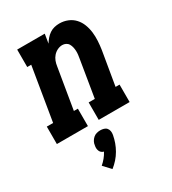

<svg xmlns="http://www.w3.org/2000/svg" viewBox="-207 -641 899 1001"><g transform="rotate(-30 242.5 -140.0)"><path d="M-15 0V-105H23L76 -425H52V-530H218L209 -475Q217 -488 227.5 -500.5Q238 -513 251.5 -522Q265 -531 280 -534.5Q295 -538 310 -538Q336 -538 359.5 -528.5Q383 -519 399.5 -501Q416 -483 425 -459.5Q434 -436 437 -411Q440 -386 438.5 -359.5Q437 -333 433 -307L399 -105H423V0H237V-105H274L310 -324Q310 -324 310 -324Q310 -324 310 -324Q312 -335 313.5 -347Q315 -359 314.5 -370.5Q314 -382 311.5 -393Q309 -404 303.5 -413.5Q298 -423 288 -428Q278 -433 267 -433Q252 -433 237.5 -426Q223 -419 212.5 -407Q202 -395 196.5 -380.5Q191 -366 189 -351L148 -105H172V0ZM171 258 131 215Q145 203 157 188.5Q169 174 178 157Q170 155 164 150Q158 145 155 137.5Q152 130 151.5 122Q151 114 153 105Q154 94 159.5 83.5Q165 73 174 65Q183 57 194 54Q205 51 216 51Q227 51 237.5 54Q248 57 254.5 65Q261 73 262.5 83.5Q264 94 262 105Q258 127 250.5 148Q243 169 231.5 189Q220 209 204.5 226.5Q189 244 171 258Z"/></g></svg>

Font: Iosevka Curly Slab XBdObl
Style: Regular
Weight: 800
Italic angle: -9°
Monospace: yes
Designer: Belleve Invis
Foundry: Belleve Invis
Version: Version 11.1.0; ttfautohint (v1.8.3)